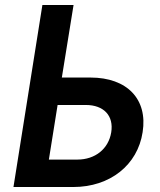

<svg xmlns="http://www.w3.org/2000/svg" viewBox="-20 -750 640 770"><path d="M34 0H274C421 0 532 -88 552 -220C573 -352 490 -439 343 -439H228L275 -730H150ZM176 -110 211 -329H324C396 -329 437 -286 426 -219C415 -153 362 -110 290 -110Z"/></svg>

Font: JetBrains Mono
Style: Bold Italic
Weight: 558
Italic angle: -9°
Monospace: yes
Designer: Philipp Nurullin, Konstantin Bulenkov
Foundry: JetBrains
Version: Version 2.305